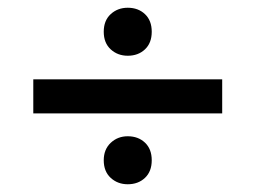

<svg xmlns="http://www.w3.org/2000/svg" viewBox="-20 -565 656 496"><path d="M310 -421Q284 -421 266 -437.5Q248 -454 248 -483Q248 -512 266 -528.5Q284 -545 310 -545Q337 -545 354.5 -528.5Q372 -512 372 -483Q372 -454 354.5 -437.5Q337 -421 310 -421ZM248 -151Q248 -179 266 -196Q284 -213 310 -213Q337 -213 354.5 -196.5Q372 -180 372 -151Q372 -122 354.5 -105.5Q337 -89 310 -89Q284 -89 266 -105.5Q248 -122 248 -151ZM66 -360H554V-272H66Z"/></svg>

Font: Kufam Medium
Style: Italic
Weight: 500
Italic angle: -11°
Designer: Artur Schmal
Foundry: Original Type
Version: Version 1.301; ttfautohint (v1.8.3)